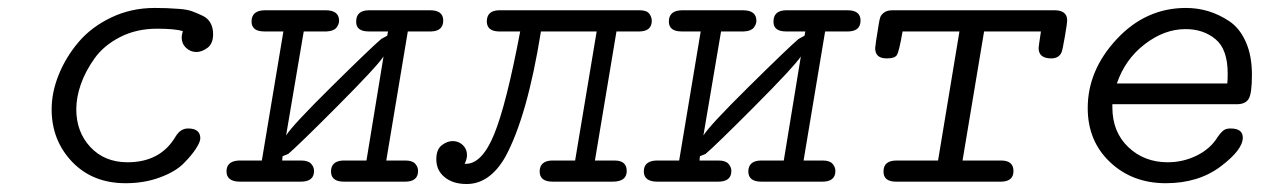

<svg xmlns="http://www.w3.org/2000/svg" viewBox="-20 -457 3189 483"><path d="M109.9 -182.1Q109.9 -225.1 127.9 -269.5Q146 -314 178 -351.6Q210 -389.2 260 -413.1Q310.1 -437 369.1 -437Q388.2 -437 399.7 -436.5Q411.1 -436 431.2 -434.6Q451.2 -433.1 463.6 -428.5Q476.1 -423.8 489.5 -417.5Q502.9 -411.1 509.5 -399.2Q516.1 -387.2 516.1 -371.1Q516.1 -347.2 502 -336.7Q487.8 -326.2 474.1 -326.2Q459 -326.2 448 -336.7Q437 -347.2 437 -362.8Q437 -367.7 439.9 -378.9Q418.9 -384.8 375 -384.8Q323.2 -384.8 282.2 -363.8Q241.2 -342.8 218 -310.3Q194.8 -277.8 183.3 -244.9Q171.9 -211.9 171.9 -182.1Q171.9 -125 207.5 -86.9Q243.2 -48.8 300.8 -48.8Q383.8 -48.8 421.9 -113.8Q434.1 -133.8 453.1 -133.8Q483.9 -133.8 483.9 -108.9Q483.9 -100.1 472.9 -83Q461.9 -65.9 441.4 -45.4Q420.9 -24.9 381.8 -10.5Q342.8 3.9 295.9 3.9Q212.9 3.9 161.4 -50Q109.9 -104 109.9 -182.1Z M581.1 -53.2H638.7L692.9 -377.9Q692.9 -377.9 645 -377.9Q612.8 -377.9 612.8 -402.8Q612.8 -430.7 646 -431.2H798.8Q833 -431.2 833 -404.8Q833 -396 826.4 -387.5Q819.8 -378.9 801.8 -377.9H744.1L699.7 -116.2Q715.8 -142.1 814.5 -239.5Q913.1 -336.9 939 -358.9L954.1 -367.2L956.1 -377.9H907.7Q875.5 -377.9 876 -402.8Q876 -430.7 907.7 -431.2H1062Q1095.2 -431.2 1095 -405Q1094.7 -378.9 1064.9 -377.9H1005.9L951.7 -53.2H1000Q1017.1 -53.2 1024.4 -45.2Q1031.7 -37.1 1031.7 -26.9Q1031.7 0 999 0H845.7Q812.5 0 812.7 -25.9Q813 -51.8 842.8 -53.2H901.9L944.8 -314.9Q927.7 -289.1 828.4 -189.5Q729 -89.8 705.1 -69.8L690.9 -64L689.9 -53.2H737.8Q754.9 -53.2 762.5 -45.2Q770 -37.1 770 -26.9Q770 0 736.8 0H584Q549.8 0 549.8 -25.9Q549.8 -51.8 581.1 -53.2Z M1077.6 -56.2Q1077.6 -81.1 1091.3 -91.6Q1105 -102.1 1118.7 -102.1Q1133.8 -102.1 1144.3 -92Q1154.8 -82 1154.8 -66.9Q1154.8 -57.1 1148.9 -44.9H1151.9Q1192.9 -44.9 1223.4 -119.9Q1253.9 -194.8 1288.6 -377.9H1233.9Q1205.1 -378.9 1204.6 -402.8Q1204.6 -430.7 1235.8 -431.2H1588.9Q1606.9 -431.2 1613.3 -422.6Q1619.6 -414.1 1619.6 -404.8Q1619.6 -378.9 1589.8 -377.9H1530.8L1476.6 -53.2H1525.9Q1556.6 -53.2 1556.6 -26.9Q1556.6 0 1521 0H1370.6Q1337.4 0 1337.6 -25.9Q1337.9 -51.8 1367.7 -53.2H1426.8L1481 -377.9H1340.8Q1306.6 -164.1 1251 -62Q1211.9 5.9 1153.8 5.9Q1119.6 5.9 1098.6 -11.2Q1077.6 -28.3 1077.6 -56.2Z M1630.9 -53.2H1688.5L1742.7 -377.9Q1742.7 -377.9 1694.8 -377.9Q1662.6 -377.9 1662.6 -402.8Q1662.6 -430.7 1695.8 -431.2H1848.6Q1882.8 -431.2 1882.8 -404.8Q1882.8 -396 1876.2 -387.5Q1869.6 -378.9 1851.6 -377.9H1793.9L1749.5 -116.2Q1765.6 -142.1 1864.3 -239.5Q1962.9 -336.9 1988.8 -358.9L2003.9 -367.2L2005.9 -377.9H1957.5Q1925.3 -377.9 1925.8 -402.8Q1925.8 -430.7 1957.5 -431.2H2111.8Q2145 -431.2 2144.8 -405Q2144.5 -378.9 2114.7 -377.9H2055.7L2001.5 -53.2H2049.8Q2066.9 -53.2 2074.2 -45.2Q2081.5 -37.1 2081.5 -26.9Q2081.5 0 2048.8 0H1895.5Q1862.3 0 1862.5 -25.9Q1862.8 -51.8 1892.6 -53.2H1951.7L1994.6 -314.9Q1977.5 -289.1 1878.2 -189.5Q1778.8 -89.8 1754.9 -69.8L1740.7 -64L1739.7 -53.2H1787.6Q1804.7 -53.2 1812.3 -45.2Q1819.8 -37.1 1819.8 -26.9Q1819.8 0 1786.6 0H1633.8Q1599.6 0 1599.6 -25.9Q1599.6 -51.8 1630.9 -53.2Z M2181.6 -335.9Q2181.6 -341.8 2190.4 -395Q2192.4 -408.2 2194.6 -414.1Q2196.8 -419.9 2204.1 -425.5Q2211.4 -431.2 2225.6 -431.2H2632.8Q2665 -431.2 2664.6 -404.8Q2664.6 -398.9 2658.7 -364.5Q2652.8 -330.1 2650.4 -325.2Q2643.6 -310.1 2624.5 -310.1Q2592.3 -310.1 2592.8 -336.9Q2592.8 -339.8 2598.6 -377.9H2455.6L2401.4 -53.2H2498.5Q2529.3 -53.2 2529.5 -27.1Q2529.8 -1 2499.5 0H2234.4Q2202.1 0 2202.6 -25.9Q2202.6 -52.7 2234.4 -53.2H2339.8L2393.6 -377.9H2250.5Q2241.7 -326.2 2235.8 -317.9Q2230 -310.1 2211.4 -310.1H2210.4Q2181.6 -310.1 2181.6 -335.9Z M2716.3 -185.1Q2716.3 -280.3 2789.3 -358.6Q2862.3 -437 2963.4 -437Q2992.2 -437 3019.3 -429Q3046.4 -420.9 3072.5 -403.6Q3098.6 -386.2 3114 -351.6Q3129.4 -316.9 3129.4 -269Q3129.4 -222.2 3121.3 -208.5Q3113.3 -194.8 3091.3 -194.8H2778.3V-187Q2778.3 -125 2818.4 -86.9Q2858.4 -48.8 2917.5 -48.8Q2956.5 -48.8 2991 -65.9Q3025.4 -83 3043.5 -112.8Q3055.7 -130.9 3066.4 -132.8Q3070.3 -133.8 3075.7 -133.8Q3106.4 -133.8 3106.4 -110.8Q3106.4 -80.1 3050.5 -38.1Q2994.6 3.9 2912.6 3.9Q2828.6 3.9 2772.5 -49.1Q2716.3 -102.1 2716.3 -185.1ZM2789.6 -247.1H3067.4Q3068.4 -255.9 3068.4 -272Q3068.4 -333 3037.8 -358.4Q3007.3 -383.8 2962.4 -383.8Q2909.2 -383.8 2859.9 -345.9Q2810.5 -308.1 2789.6 -247.1Z"/></svg>

Font: CMU Typewriter Text
Style: LightOblique
Weight: 200
Italic angle: -9.46001°
Version: Version 0.7.0